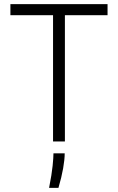

<svg xmlns="http://www.w3.org/2000/svg" viewBox="-20 -680 567 923"><path d="M235 0V-607H30V-660H497V-607H292V0ZM216 223Q229 157 233 117Q237 77 237 57H291Q291 87 283.5 129.5Q276 172 261 223Z"/></svg>

Font: Bricolage Grotesque 10pt ExtraLight
Style: Regular
Weight: 200
Designer: Mathieu Triay
Foundry: Atelier Triay
Version: Version 1.000; ttfautohint (v1.8.4.7-5d5b);gftools[0.9.32]